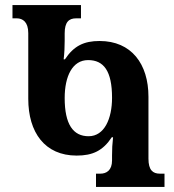

<svg xmlns="http://www.w3.org/2000/svg" viewBox="-20 -734 683 754"><path d="M357 0H626V-52H608C580 -52 563 -66 563 -111V-354C563 -483 496 -573 371 -573C310 -573 270 -554 235 -501H230C233 -527 234 -549 234 -574V-603C234 -648 251 -662 279 -662H298V-714H29V-662H46C69 -662 91 -648 91 -604V-346C91 -214 156 -123 281 -123C344 -123 384 -142 419 -195H424C421 -169 420 -148 420 -124V-104C420 -65 398 -52 374 -52H357ZM328 -199C267 -199 234 -246 234 -349C234 -434 264 -498 326 -498C387 -498 420 -456 420 -350C420 -268 390 -199 328 -199Z"/></svg>

Font: Noto Serif Georgian Condensed Bold
Style: Regular
Weight: 700
Width: 3
Designer: Monotype Design Team, Akaki Razmadze
Foundry: Google LLC
Version: Version 2.003